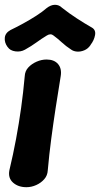

<svg xmlns="http://www.w3.org/2000/svg" viewBox="-26 -764 417 800"><path d="M84 16Q50 16 28.5 -3Q7 -22 13 -54Q29 -121 41 -185.5Q53 -250 62 -314.5Q71 -379 77 -446Q78 -468 92 -483Q106 -498 126.5 -507Q147 -516 168 -516Q200 -516 216 -497Q232 -478 227 -447Q216 -380 206 -315Q196 -250 187.5 -185.5Q179 -121 173 -54Q172 -33 158.5 -17.5Q145 -2 125 7Q105 16 84 16ZM357 -649Q374 -639 370 -617.5Q366 -596 352 -578L351 -576Q341 -561 325.5 -554.5Q310 -548 295.5 -549Q281 -550 271 -557Q248 -572 232 -587Q216 -602 197 -616Q185 -626 169 -616Q146 -602 125.5 -587Q105 -572 78 -557Q60 -547 38 -550Q16 -553 6 -568L5 -569Q-8 -587 -6 -607Q-4 -627 18 -639Q41 -650 69.5 -665.5Q98 -681 124.5 -698Q151 -715 168 -730Q186 -744 203 -744Q220 -744 232 -732Q261 -709 294 -687.5Q327 -666 357 -649Z"/></svg>

Font: Winky Sans SemiBold
Style: Italic
Weight: 600
Italic angle: -8.97852°
Designer: Simon Atzbach
Foundry: typofactur
Version: Version 1.205